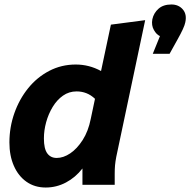

<svg xmlns="http://www.w3.org/2000/svg" viewBox="-20 -825 849 857"><path d="M22 -189Q22 -257 44 -319.5Q66 -382 105.5 -431Q145 -480 199.5 -508.5Q254 -537 318 -537Q378 -537 431 -508L475 -715L628 -735L499 -125Q495 -104 493.5 -87.5Q492 -71 492 -49V0H348V-73Q317 -33 274.5 -10.5Q232 12 184 12Q135 12 98.5 -13.5Q62 -39 42 -84.5Q22 -130 22 -189ZM176 -207Q176 -161 191 -140.5Q206 -120 233 -120Q263 -120 293.5 -140.5Q324 -161 349 -200Q374 -239 385 -294L404 -384Q386 -401 365.5 -409Q345 -417 322 -417Q288 -417 261 -398Q234 -379 215 -347.5Q196 -316 186 -279.5Q176 -243 176 -207ZM807 -725Q803 -703 772 -648L737 -585H662L694 -664Q679 -670 667 -691Q655 -712 660 -739Q666 -767 687.5 -786Q709 -805 745 -805Q777 -805 796 -783Q815 -761 807 -725Z"/></svg>

Font: Radio Canada
Style: Bold Italic
Weight: 700
Italic angle: -12°
Designer: Charles Daoud, Etienne Aubert Bonn, Alexandre Saumier Demers, Jacques Le Bailly
Foundry: Radio-Canada
Version: Version 2.104; ttfautohint (v1.8.4.7-5d5b);gftools[0.9.28.de